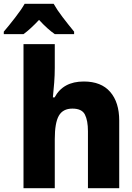

<svg xmlns="http://www.w3.org/2000/svg" viewBox="-75 -993 695 1013"><path d="M49 -813Q84 -838 131 -888Q176 -839 214 -813H316V-826Q284 -865 255 -903Q226 -941 208 -973H55Q39 -944 4.5 -899.5Q-30 -855 -55 -826V-813ZM214 0V-259Q214 -345 235.5 -382.5Q257 -420 307 -420Q357 -420 373 -388.5Q389 -357 389 -301V0H554V-357Q554 -453 506.5 -508Q459 -563 367 -563Q258 -563 213 -479H204Q208 -519 211 -557.5Q214 -596 214 -635V-760H49V0Z"/></svg>

Font: Noto Sans Mono UI ExtraBold
Style: Regular
Weight: 800
Designer: Monotype Design team
Foundry: Monotype Imaging Inc.
Version: 1.000